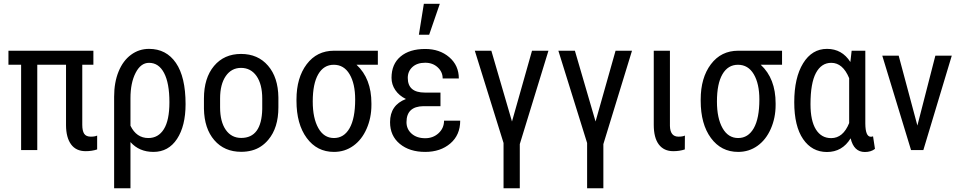

<svg xmlns="http://www.w3.org/2000/svg" viewBox="-20 -798 5105 1021"><path d="M476.6 -453.6H417.5V-134.3Q417.5 -102.1 427.7 -86.7Q438 -71.3 462.9 -71.3Q484.9 -71.3 496.6 -77.1V-3.4Q468.8 5.9 435.5 5.9Q384.3 5.9 357.9 -30.3Q331.5 -66.4 331.1 -131.8V-453.6H178.2V0H92.3V-453.6H24.9V-528.3H476.6Z M673.8 -129.4Q705.6 -64 769 -64Q821.8 -64 851.3 -111.1Q880.9 -158.2 880.9 -254.4Q880.9 -356 852.5 -409.9Q824.2 -463.9 772.5 -463.9Q728.5 -463.9 701.2 -410.6Q673.8 -357.4 673.8 -275.9ZM772.5 -538.1Q864.3 -538.1 915.5 -463.4Q966.8 -388.7 966.8 -244.1Q966.8 -128.4 921.4 -59.3Q876 9.8 795.9 9.8Q720.2 9.8 673.8 -42.5V203.1H586.9V-283.7Q586.9 -359.9 610.6 -417.7Q634.3 -475.6 676.8 -506.8Q719.2 -538.1 772.5 -538.1Z M1150.4 -274.4V-227.1Q1150.4 -150.9 1180.7 -107.4Q1210.9 -64.5 1262.7 -64.5Q1371.1 -64.5 1374.5 -217.8V-273.9Q1374.5 -349.6 1344.2 -393.6Q1313.5 -437 1261.7 -437Q1210.9 -437 1180.7 -393.6Q1150.4 -349.6 1150.4 -274.4ZM1064.5 -219.7V-273.9Q1064.5 -383.3 1118.2 -447.3Q1171.9 -511.2 1261.7 -511.2Q1351.6 -511.2 1405.3 -448.7Q1459 -386.7 1460.4 -279.8V-227.1Q1460.4 -118.2 1406.7 -54.7Q1389.2 -33.7 1367.4 -19.3Q1345.7 -4.9 1319.3 2.2Q1293 9.3 1262.7 9.3Q1172.9 9.3 1119.6 -52.7Q1066.4 -114.3 1064.5 -219.7Z M1643.1 -258.3Q1643.1 -169.4 1672.9 -116.7Q1702.6 -64 1755.9 -64Q1809.1 -64 1838.9 -116.2Q1868.7 -168.5 1868.7 -269Q1868.7 -353 1838.9 -403.3Q1809.1 -453.6 1754.9 -453.6Q1701.7 -453.6 1672.4 -403.3Q1643.1 -353 1643.1 -258.3ZM1989.3 -453.6H1876Q1955.1 -380.4 1955.1 -248.5V-239.7Q1955.1 -171.4 1929.4 -113Q1903.8 -54.7 1858.6 -22.5Q1813.5 9.8 1755.9 9.8Q1665.5 9.8 1611.1 -64.2Q1556.6 -138.2 1556.6 -261.7V-269Q1556.6 -384.3 1610.8 -456.3Q1665 -528.3 1756.3 -528.3H1989.3Z M2141.6 -148.4Q2141.6 -111.3 2168.9 -87.2Q2196.3 -63 2241.2 -63Q2283.2 -63 2312.3 -89.8Q2341.3 -116.7 2341.3 -156.2H2427.2Q2427.2 -80.1 2374.8 -35.2Q2322.3 9.8 2241.2 9.8Q2157.7 9.8 2106 -33Q2054.2 -75.7 2054.2 -148.4Q2054.2 -239.3 2138.7 -271.5Q2102.5 -289.1 2082.3 -318.8Q2062 -348.6 2062 -384.3Q2062 -457 2109.9 -497.3Q2157.7 -537.6 2241.2 -537.6Q2317.9 -537.6 2368.9 -493.9Q2419.9 -450.2 2419.9 -380.9H2334Q2334 -415.5 2307.6 -439.9Q2281.2 -464.4 2241.2 -464.4Q2198.2 -464.4 2173.3 -441.7Q2148.4 -418.9 2148.4 -383.8Q2148.4 -305.7 2238.8 -305.7H2322.3V-233.4H2231.4Q2141.6 -231.9 2141.6 -148.4ZM2233.9 -777.8H2318.8L2262.2 -613.3H2207.5Z M2702.6 -151.9 2809.1 -528.3H2896.5L2744.1 -31.7V203.1H2657.7V-37.6L2504.9 -528.3H2592.8Z M3147 -151.9 3253.4 -528.3H3340.8L3188.5 -31.7V203.1H3102.1V-37.6L2949.2 -528.3H3037.1Z M3542.5 -528.3V-128.4Q3543.9 -71.3 3587.9 -71.3Q3610.4 -71.3 3622.1 -77.1L3621.6 -3.4Q3593.8 5.9 3560.5 5.9Q3510.3 5.9 3483.4 -29.8Q3456.5 -65.4 3456.5 -134.3V-528.3Z M3792.5 -258.3Q3792.5 -169.4 3822.3 -116.7Q3852.1 -64 3905.3 -64Q3958.5 -64 3988.3 -116.2Q4018.1 -168.5 4018.1 -269Q4018.1 -353 3988.3 -403.3Q3958.5 -453.6 3904.3 -453.6Q3851.1 -453.6 3821.8 -403.3Q3792.5 -353 3792.5 -258.3ZM4138.7 -453.6H4025.4Q4104.5 -380.4 4104.5 -248.5V-239.7Q4104.5 -171.4 4078.9 -113Q4053.2 -54.7 4008.1 -22.5Q3962.9 9.8 3905.3 9.8Q3814.9 9.8 3760.5 -64.2Q3706.1 -138.2 3706.1 -261.7V-269Q3706.1 -384.3 3760.3 -456.3Q3814.5 -528.3 3905.8 -528.3H4138.7Z M4290 -244.1Q4290 -155.8 4318.8 -109.6Q4347.7 -63.5 4399.9 -63.5Q4463.4 -63.5 4495.6 -143.6V-382.3Q4461.9 -463.9 4400.4 -463.9Q4347.7 -463.9 4318.8 -409.7Q4290 -355.5 4290 -244.1ZM4581.5 -528.3V-141.1Q4582 -70.8 4610.8 -70.8Q4617.7 -70.8 4622.6 -73.2L4632.8 -6.3Q4611.8 10.3 4579.1 10.3Q4520.5 10.3 4503.4 -62.5Q4459 10.3 4377.4 10.3Q4297.9 10.3 4250.7 -58.3Q4203.6 -127 4203.6 -254.4Q4203.6 -384.8 4250.7 -461.4Q4297.9 -538.1 4377.9 -538.1Q4457.5 -538.1 4502 -468.3L4508.8 -528.3Z M4759.3 -500.5 4858.4 -130.4 4953.6 -500.5 4954.1 -502H4955.6H5039.1H5041.5L5040.5 -499.5L4890.6 -1.5L4890.1 0H4888.7H4826.2H4824.7L4824.2 -1.5L4672.4 -499.5L4671.9 -502H4674.3H4757.8H4759.3Z"/></svg>

Font: MAUL Condensed
Style: Condensed Regular
Weight: 400
Designer: MAUL
Version: Version 1.0; 2020; ttfautohint (v1.8.3)